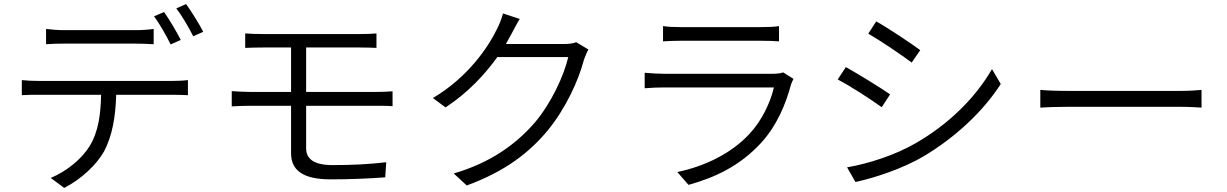

<svg xmlns="http://www.w3.org/2000/svg" viewBox="-20 -869 6020 942"><path d="M206 -727V-652C231 -654 262 -655 295 -655C351 -655 589 -655 643 -655C671 -655 705 -654 734 -652V-727C706 -723 671 -721 643 -721C589 -721 351 -721 294 -721C262 -721 234 -724 206 -727ZM785 -810 736 -789C763 -752 798 -691 817 -651L867 -673C846 -714 810 -775 785 -810ZM893 -849 845 -828C873 -791 906 -735 928 -691L977 -713C958 -751 919 -813 893 -849ZM87 -476V-402C114 -404 142 -404 172 -404H476C474 -308 463 -222 419 -151C379 -87 307 -29 229 4L295 53C379 10 454 -61 491 -127C531 -203 547 -296 550 -404H826C850 -404 881 -403 902 -402V-476C878 -473 847 -472 826 -472C774 -472 229 -472 172 -472C141 -472 114 -473 87 -476Z M1117 -422V-347C1144 -349 1183 -350 1208 -350H1408V-118C1408 -40 1457 11 1602 11C1698 11 1791 7 1870 1L1875 -73C1788 -63 1707 -59 1611 -59C1517 -59 1482 -92 1482 -141V-350H1827C1849 -350 1884 -350 1906 -348V-421C1884 -419 1846 -418 1825 -418H1482V-636H1746C1781 -636 1803 -635 1827 -634V-705C1805 -703 1779 -702 1746 -702C1675 -702 1340 -702 1272 -702C1238 -702 1209 -703 1183 -705V-634C1209 -635 1238 -636 1272 -636H1408V-418H1208C1182 -418 1144 -420 1117 -422Z M2530 -776 2448 -803C2442 -779 2428 -745 2419 -728C2376 -638 2276 -490 2104 -388L2166 -342C2277 -415 2360 -505 2420 -589H2768C2746 -495 2684 -363 2605 -269C2513 -162 2386 -70 2206 -18L2270 41C2458 -28 2577 -120 2668 -230C2756 -338 2818 -473 2845 -576C2850 -590 2859 -613 2867 -626L2807 -662C2792 -656 2772 -653 2745 -653H2462L2489 -702C2499 -720 2515 -752 2530 -776Z M3233 -741V-666C3259 -668 3290 -669 3319 -669C3374 -669 3657 -669 3713 -669C3747 -669 3779 -668 3802 -666V-741C3779 -737 3746 -736 3715 -736C3656 -736 3372 -736 3319 -736C3288 -736 3259 -737 3233 -741ZM3873 -482 3822 -514C3812 -509 3791 -507 3770 -507C3722 -507 3284 -507 3238 -507C3211 -507 3178 -509 3143 -512V-436C3178 -439 3214 -440 3238 -440C3293 -440 3728 -440 3777 -440C3759 -364 3717 -275 3655 -210C3569 -118 3442 -54 3303 -25L3358 38C3485 3 3610 -54 3715 -169C3790 -251 3835 -356 3861 -455C3863 -462 3869 -473 3873 -482Z M4279 -764 4240 -704C4297 -671 4406 -598 4453 -562L4495 -623C4453 -654 4337 -732 4279 -764ZM4136 -48 4177 24C4270 4 4407 -41 4508 -100C4667 -194 4805 -324 4890 -457L4847 -530C4766 -390 4636 -260 4470 -165C4370 -108 4245 -67 4136 -48ZM4130 -540 4090 -479C4149 -449 4258 -378 4306 -343L4347 -406C4305 -436 4187 -508 4130 -540Z M5084 -428V-341C5114 -343 5164 -345 5219 -345C5286 -345 5698 -345 5770 -345C5815 -345 5855 -342 5875 -341V-428C5854 -426 5820 -423 5769 -423C5698 -423 5285 -423 5219 -423C5162 -423 5113 -425 5084 -428Z"/></svg>

Font: Noto Sans JP DemiLight
Style: Regular
Weight: 350
Designer: Ryoko NISHIZUKA 西塚涼子 (kana, bopomofo & ideographs); Paul D. Hunt (Latin, Greek & Cyrillic); Sandoll Communications 산돌커뮤니
Foundry: Adobe
Version: Version 2.004;hotconv 1.0.118;makeotfexe 2.5.65603